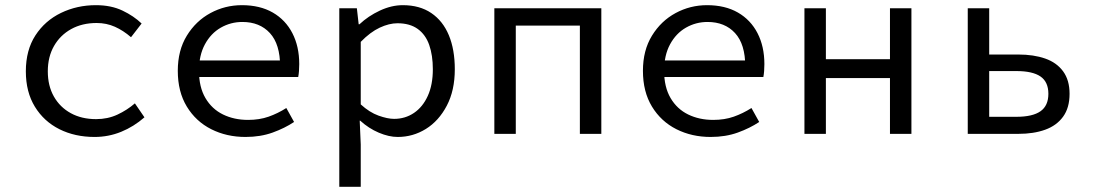

<svg xmlns="http://www.w3.org/2000/svg" viewBox="-20 -518 4240 743"><path d="M346 12Q270 12 210 -18Q150 -48 115 -105Q80 -162 80 -242Q80 -324 117 -381Q154 -438 216 -468Q278 -498 351 -498Q410 -498 454 -477Q498 -456 528 -427L487 -374Q457 -400 424.5 -414.5Q392 -429 354 -429Q298 -429 255.5 -405.5Q213 -382 189 -340Q165 -298 165 -242Q165 -186 188.5 -144.5Q212 -103 254 -80Q296 -57 352 -57Q397 -57 434.5 -74.5Q472 -92 502 -118L539 -64Q498 -28 449 -8Q400 12 346 12Z M930 12Q857 12 797.5 -18Q738 -48 703 -105.5Q668 -163 668 -244Q668 -323 703 -380Q738 -437 794.5 -467.5Q851 -498 916 -498Q986 -498 1035.5 -469.5Q1085 -441 1111.5 -389.5Q1138 -338 1138 -270Q1138 -256 1137 -243Q1136 -230 1134 -220H723V-284H1085L1064 -261Q1064 -347 1024.5 -390Q985 -433 918 -433Q873 -433 834.5 -411Q796 -389 773 -346.5Q750 -304 750 -244Q750 -181 775 -138.5Q800 -96 843 -75Q886 -54 940 -54Q984 -54 1019.5 -66.5Q1055 -79 1088 -100L1118 -46Q1082 -22 1035 -5Q988 12 930 12Z M1293 205V-486H1361L1368 -424H1371Q1405 -456 1450 -477Q1495 -498 1539 -498Q1604 -498 1649 -467.5Q1694 -437 1717 -381.5Q1740 -326 1740 -250Q1740 -168 1709 -109Q1678 -50 1628 -19Q1578 12 1519 12Q1485 12 1446 -4.5Q1407 -21 1374 -51H1372L1376 41V205ZM1505 -58Q1548 -58 1582 -81Q1616 -104 1635.5 -147Q1655 -190 1655 -250Q1655 -304 1641 -344Q1627 -384 1596.5 -406Q1566 -428 1518 -428Q1486 -428 1449.5 -411Q1413 -394 1376 -356V-114Q1410 -83 1445 -70.5Q1480 -58 1505 -58Z M1893 0V-486H2307V0H2224V-419H1976V0Z M2730 12Q2657 12 2597.5 -18Q2538 -48 2503 -105.5Q2468 -163 2468 -244Q2468 -323 2503 -380Q2538 -437 2594.5 -467.5Q2651 -498 2716 -498Q2786 -498 2835.5 -469.5Q2885 -441 2911.5 -389.5Q2938 -338 2938 -270Q2938 -256 2937 -243Q2936 -230 2934 -220H2523V-284H2885L2864 -261Q2864 -347 2824.5 -390Q2785 -433 2718 -433Q2673 -433 2634.5 -411Q2596 -389 2573 -346.5Q2550 -304 2550 -244Q2550 -181 2575 -138.5Q2600 -96 2643 -75Q2686 -54 2740 -54Q2784 -54 2819.5 -66.5Q2855 -79 2888 -100L2918 -46Q2882 -22 2835 -5Q2788 12 2730 12Z M3093 0V-486H3176V-289H3424V-486H3507V0H3424V-216H3176V0Z M3725 0V-486H3808V-307H3921Q3980 -307 4024.5 -291.5Q4069 -276 4094 -242Q4119 -208 4119 -155Q4119 -101 4094 -66.5Q4069 -32 4024.5 -16Q3980 0 3921 0ZM3808 -66H3913Q3976 -66 4006.5 -87.5Q4037 -109 4037 -155Q4037 -201 4006.5 -222Q3976 -243 3913 -243H3808Z"/></svg>

Font: Source Code Variable
Style: Regular
Weight: 400
Monospace: yes
Designer: Paul D. Hunt, Teo Tuominen
Foundry: Adobe Systems Incorporated
Version: Version 1.010;hotconv 1.0.106;makeotfexe 2.5.65593